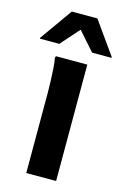

<svg xmlns="http://www.w3.org/2000/svg" viewBox="-130 -815 570 870"><g transform="rotate(15 155.0 -380.0)"><path d="M85 0V-377Q85 -397 84 -428Q83 -459 81 -489.5Q79 -520 75 -538L78 -546H225V0ZM-13 -604V-608L95 -760H215L323 -608V-604H232L155 -691L78 -604Z"/></g></svg>

Font: Kufam SemiBold
Style: Regular
Weight: 600
Designer: Wael Morcos, Artur Schmal
Foundry: Original Type
Version: Version 1.300; ttfautohint (v1.8.3)